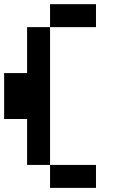

<svg xmlns="http://www.w3.org/2000/svg" viewBox="-20 -798 596 929"><path d="M111.1 -222.2H0V-444.4H111.1V-666.7H222.2V0H111.1ZM444.4 111.1H222.2V0H444.4ZM444.4 -666.7H222.2V-777.8H444.4Z"/></svg>

Font: Pixeloid Sans
Style: Regular
Weight: 400
Designer: GGBotNet
Foundry: GGBotNet
Version: 0.5